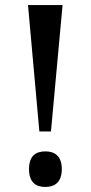

<svg xmlns="http://www.w3.org/2000/svg" viewBox="-20 -734 359 761"><path d="M136 -213H182L228 -714H91ZM160 7C195 7 225 -10 225 -64C225 -117 195 -134 160 -134C123 -134 95 -117 95 -64C95 -10 123 7 160 7Z"/></svg>

Font: Noto Serif Tamil Condensed SemiBold
Style: Regular
Weight: 600
Width: 3
Designer: Indian Type Foundry, Tom Grace, and the Monotype Design Team
Foundry: Monotype Imaging Inc.
Version: Version 2.004